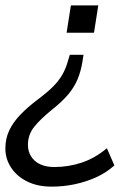

<svg xmlns="http://www.w3.org/2000/svg" viewBox="-42 -506 505 715"><path d="M150 189Q98 189 59.5 170Q21 151 -0.5 118.5Q-22 86 -22 47Q-22 10 -7.5 -20.5Q7 -51 33.5 -78.5Q60 -106 94 -132Q132 -160 155 -183Q178 -206 191 -229.5Q204 -253 211 -279L218 -302H269L265 -276Q259 -240 247 -211Q235 -182 212.5 -155Q190 -128 151 -97Q110 -64 86 -34.5Q62 -5 62 34Q62 57 73.5 76Q85 95 107 105.5Q129 116 160 116Q213 116 262.5 99.5Q312 83 356 46L384 110Q354 137 316.5 154Q279 171 237 180Q195 189 150 189ZM206 -384 222 -486H324L308 -384Z"/></svg>

Font: Nunito Sans 12pt ExtraLight 12pt
Style: Italic
Weight: 400
Italic angle: -9°
Version: Version 3.101;gftools[0.9.27]